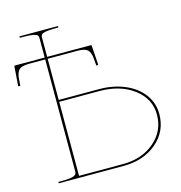

<svg xmlns="http://www.w3.org/2000/svg" viewBox="-111 -860 903 959"><g transform="rotate(-15 340.0 -380.0)"><path d="M4.9 -520.5 12.2 -620.6Q12.2 -625 17.1 -625H169.9V-726.6Q169.9 -735.4 165.3 -740.5Q160.6 -745.6 143.8 -749Q127 -752.4 95.2 -752.4H75.2V-759.8H274.9V-752.4H257.3Q225.6 -752.4 208.7 -749Q191.9 -745.6 187.3 -740.5Q182.6 -735.4 182.6 -726.6V-625H407.2Q412.1 -625 412.1 -620.6L418.9 -520.5L408.7 -519.5L405.8 -552.7Q403.3 -588.9 388.9 -602.1Q374.5 -615.2 337.4 -615.2H182.6V-402.3H390.1Q464.4 -402.3 523.9 -377Q583.5 -351.6 616.7 -306.6Q649.9 -261.7 649.9 -205.1Q649.9 -115.7 582.3 -57.9Q514.6 0 410.2 0H75.2V-7.3H95.2Q119.6 -7.3 135.5 -9.5Q151.4 -11.7 158.4 -15.9Q165.5 -20 167.7 -24.4Q169.9 -28.8 169.9 -35.2V-615.2H86.4Q49.3 -615.2 34.9 -602.1Q20.5 -588.9 18.1 -552.7L15.6 -519.5ZM182.6 -9.8H410.2Q508.8 -9.8 573.2 -65.2Q637.7 -120.6 637.7 -205.1Q637.7 -286.6 567.9 -339.6Q498 -392.6 390.1 -392.6H182.6Z"/></g></svg>

Font: Znikomit
Style: Regular
Weight: 100
Designer: gluk
Foundry: gluk
Version: Version 0.53